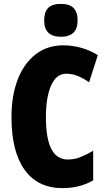

<svg xmlns="http://www.w3.org/2000/svg" viewBox="-20 -957 547 987"><path d="M320 -578Q270 -578 243 -518Q216 -458 216 -354Q216 -137 328 -137Q363 -137 395 -150Q427 -163 459 -182V-30Q391 10 301 10Q174 10 106.5 -84Q39 -178 39 -355Q39 -465 71 -548Q103 -631 163 -677.5Q223 -724 305 -724Q399 -724 483 -674L438 -534Q410 -554 381 -566Q352 -578 320 -578ZM293 -937Q338 -937 358.5 -915.5Q379 -894 379 -852Q379 -768 293 -768Q207 -768 207 -852Q207 -895 227.5 -916Q248 -937 293 -937Z"/></svg>

Font: Noto Sans Gujarati UI ExtraCondensed Black
Style: Regular
Weight: 900
Width: 2
Designer: Jelle Bosma - Monotype Design Team, Universal Thirst
Foundry: Monotype Imaging Inc.
Version: Version 2.106; ttfautohint (v1.8.4.7-5d5b)